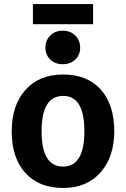

<svg xmlns="http://www.w3.org/2000/svg" viewBox="-20 -915 624 951"><path d="M441 -795H143V-895H441ZM229 -739Q253 -763 291 -763Q329 -763 353 -739Q377 -715 377 -679Q377 -643 353 -620Q329 -597 291 -597Q253 -597 229 -620Q205 -643 205 -679Q205 -715 229 -739ZM546 -265Q546 -138 478 -61Q410 16 292 16Q173 16 105.5 -58.5Q38 -133 38 -265Q38 -393 106 -469.5Q174 -546 293 -546Q412 -546 479 -471.5Q546 -397 546 -265ZM293 -440Q186 -440 186 -265Q186 -90 292 -90Q398 -90 398 -265Q398 -440 293 -440Z"/></svg>

Font: FiraGO SemiBold
Style: Regular
Weight: 600
Designer: bBox Type
Foundry: bBox Type GmbH
Version: Version 1.001;PS 001.001;hotconv 1.0.88;makeotf.lib2.5.64775